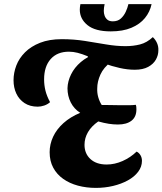

<svg xmlns="http://www.w3.org/2000/svg" viewBox="-20 -895 792 936"><path d="M447 21Q401 21 360 10Q319 -1 288 -23Q257 -45 239.5 -77.5Q222 -110 222 -153Q222 -192 239 -228.5Q256 -265 289.5 -295Q323 -325 371 -345Q341 -364 325 -395.5Q309 -427 309 -465Q310 -499 326.5 -532.5Q343 -566 374 -592.5Q405 -619 446 -632L522 -594Q485 -566 469.5 -531.5Q454 -497 454 -464Q453 -442 459 -421Q465 -400 476 -383Q489 -383 506 -383Q523 -383 540.5 -382.5Q558 -382 570 -382Q586 -382 606.5 -382Q627 -382 642 -384Q644 -379 644.5 -373.5Q645 -368 645 -362Q645 -325 621 -306.5Q597 -288 555 -288Q533 -288 510.5 -291.5Q488 -295 459 -303Q426 -280 409 -251Q392 -222 392 -189Q392 -146 421 -119.5Q450 -93 500 -93Q539 -93 577.5 -110Q616 -127 646 -156Q658 -150 665 -138Q672 -126 672 -111Q672 -82 653.5 -57.5Q635 -33 603 -15.5Q571 2 531 11.5Q491 21 447 21ZM164 -375Q126 -375 99.5 -392.5Q73 -410 59.5 -439Q46 -468 46 -504Q46 -540 59.5 -575.5Q73 -611 102 -640Q131 -669 175.5 -686.5Q220 -704 281 -704Q340 -704 393.5 -695.5Q447 -687 497 -678.5Q547 -670 592 -670Q630 -670 663 -678.5Q696 -687 725 -714Q738 -702 745.5 -685Q753 -668 752 -649Q752 -626 740 -604.5Q728 -583 702.5 -569Q677 -555 637 -555Q602 -555 564 -563.5Q526 -572 487 -586Q448 -600 410 -616L407 -621Q380 -632 358.5 -637.5Q337 -643 316 -643Q259 -643 227 -607Q195 -571 195 -508Q195 -480 201.5 -453.5Q208 -427 224 -397Q212 -386 195.5 -380.5Q179 -375 164 -375ZM520 -742Q444 -742 406.5 -772.5Q369 -803 369 -848Q369 -860 372 -875H490Q488 -865 487 -857Q486 -849 486 -842Q486 -830 490 -818.5Q494 -807 503.5 -799Q513 -791 530 -791Q554 -791 569 -804.5Q584 -818 593 -837.5Q602 -857 606 -875H719Q711 -837 686.5 -807Q662 -777 620.5 -759.5Q579 -742 520 -742Z"/></svg>

Font: Sansita Swashed Light SemiBold
Style: Regular
Weight: 600
Version: Version 1.003